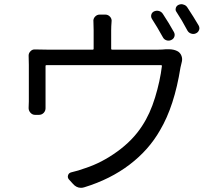

<svg xmlns="http://www.w3.org/2000/svg" viewBox="-20 -859 1040 920"><path d="M813.5 -705.1Q819.3 -694.3 815.4 -683.1Q811.5 -671.9 799.8 -667Q789.1 -662.1 777.3 -666Q765.6 -669.9 759.8 -681.6Q733.4 -729.5 708 -768.6Q702.1 -778.3 705.1 -789.1Q708 -799.8 718.8 -804.7Q730.5 -809.6 742.2 -806.2Q753.9 -802.7 760.7 -792Q791 -746.1 813.5 -705.1ZM512.7 -625Q512.7 -621.1 517.6 -621.1H737.3Q758.8 -621.1 774.4 -623Q782.2 -623 789.1 -623Q814.5 -623 833 -612.3Q844.7 -604.5 849.6 -591.3Q854.5 -578.1 851.6 -564.5Q848.6 -551.8 844.7 -535.2Q815.4 -350.6 747.1 -235.4Q693.4 -140.6 601.1 -70.3Q508.8 0 384.8 38.1Q376 41 368.2 41Q345.7 41 329.1 21.5L309.6 0Q302.7 -8.8 306.2 -19.5Q309.6 -30.3 321.3 -33.2Q355.5 -41 389.6 -53.7Q467.8 -79.1 542.5 -133.3Q617.2 -187.5 661.1 -255.9Q699.2 -313.5 723.1 -392.1Q747.1 -470.7 755.9 -543Q755.9 -546.9 752 -546.9H202.1Q198.2 -546.9 198.2 -543V-368.2Q198.2 -356.4 198.2 -343.8Q199.2 -329.1 189.9 -318.8Q180.7 -308.6 166 -308.6H148.4Q134.8 -308.6 125.5 -319.3Q116.2 -330.1 117.2 -343.8Q118.2 -360.4 118.2 -373V-547.9L117.2 -592.8Q117.2 -604.5 126 -613.3Q134.8 -623 148.4 -622.1Q173.8 -621.1 207 -621.1H424.8Q428.7 -621.1 428.7 -625V-713.9Q428.7 -735.4 427.7 -754.9Q425.8 -768.6 435.1 -778.8Q444.3 -789.1 458 -789.1H484.4Q498 -789.1 507.3 -778.8Q516.6 -768.6 514.6 -754.9Q512.7 -732.4 512.7 -713.9ZM826.2 -800.8Q821.3 -806.6 821.3 -813.5Q821.3 -817.4 822.3 -820.3Q825.2 -831.1 835.9 -835.9Q842.8 -838.9 849.6 -838.9Q854.5 -838.9 859.4 -836.9Q871.1 -834 877.9 -823.2Q908.2 -777.3 931.6 -737.3Q935.5 -730.5 935.5 -723.6Q935.5 -719.7 933.6 -714.8Q929.7 -704.1 918.9 -699.2Q913.1 -696.3 906.2 -696.3Q901.4 -696.3 895.5 -698.2Q883.8 -702.1 877.9 -712.9Q851.6 -762.7 826.2 -800.8Z"/></svg>

Font: Gen Jyuu GothicL Regular
Style: Regular
Weight: 400
Designer: [Source Han Sans]
Ryoko NISHIZUKA  (kana & ideographs); Paul D. Hunt (Latin, Greek & Cyrillic); Wenlong ZHANG  (bopomofo
Version: Version 1.002.20150607